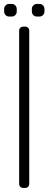

<svg xmlns="http://www.w3.org/2000/svg" viewBox="-20 -932 240 952"><path d="M75 -780V-20C75 -14.3 76.9 -9.6 80.8 -5.8C84.6 -1.9 89.3 0 95 0H105C110.7 0 115.4 -1.9 119.2 -5.8C123.1 -9.6 125 -14.3 125 -20V-780C125 -785.7 123.1 -790.4 119.2 -794.2C115.4 -798.1 110.7 -800 105 -800H95C89.3 -800 84.6 -798.1 80.8 -794.2C76.9 -790.4 75 -785.7 75 -780ZM0.5 -887.5V-875C0.5 -868 2.9 -862.1 7.8 -857.2C12.6 -852.4 18.5 -850 25.5 -850H38C45 -850 50.9 -852.4 55.8 -857.2C60.6 -862.1 63 -868 63 -875V-887.5C63 -894.5 60.6 -900.4 55.8 -905.2C50.9 -910.1 45 -912.5 38 -912.5H25.5C18.5 -912.5 12.6 -910.1 7.8 -905.2C2.9 -900.4 0.5 -894.5 0.5 -887.5ZM138 -887.5V-875C138 -868 140.4 -862.1 145.2 -857.2C150.1 -852.4 156 -850 163 -850H175.5C182.5 -850 188.4 -852.4 193.2 -857.2C198.1 -862.1 200.5 -868 200.5 -875V-887.5C200.5 -894.5 198.1 -900.4 193.2 -905.2C188.4 -910.1 182.5 -912.5 175.5 -912.5H163C156 -912.5 150.1 -910.1 145.2 -905.2C140.4 -900.4 138 -894.5 138 -887.5Z"/></svg>

Font: lerotica
Style: Regular
Weight: 400
Designer: defharo
Foundry: deFharo
Version: Version 1.001 2011